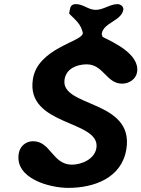

<svg xmlns="http://www.w3.org/2000/svg" viewBox="-20 -907 688 934"><path d="M71 -159C52 -38 222 7 312 7C436 7 573 -40 595 -183C632 -423 273 -384 294 -520C302 -574 355 -594 402 -594C483 -594 498 -500 574 -500C608 -500 642 -522 647 -557C660 -644 530 -702 480 -727C478 -729 476 -738 475 -740V-743C483 -797 571 -805 580 -860C582 -876 565 -887 552 -887C515 -887 483 -859 446 -859C409 -859 386 -887 349 -887C329 -887 322 -876 319 -857C319 -854 316 -842 317 -840C353 -805 373 -789 383 -747L382 -743C376 -704 163 -671 140 -522C104 -291 470 -325 449 -187C440 -132 376 -106 330 -106C235 -106 227 -220 141 -220C104 -220 76 -194 71 -159Z"/></svg>

Font: Asimov Print
Style: Regular
Weight: 500
Designer: Google
Version: Version 2.000980: 2014